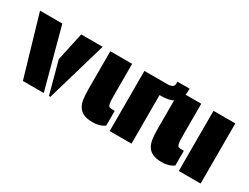

<svg xmlns="http://www.w3.org/2000/svg" viewBox="-54 -983 1832 1410"><g transform="rotate(30 861.5 -278.0)"><path d="M10 -510H199L336 0H159ZM307 -270 359 -510H541L392 0H380Z M1248 -563Q1248 -526 1242 -500Q1236 -474 1220 -455Q1201 -433 1170 -422.5Q1139 -412 1089 -412H1080V0H895V-510H1089Q1125 -510 1138 -525Q1143 -531 1144 -539.5Q1145 -548 1145 -563ZM843 -147H853V-22Q814 7 751 7Q661 7 630 -48Q616 -72 611 -106.5Q606 -141 606 -191V-510H791V-269Q791 -216 792 -199Q794 -174 798 -163Q802 -152 811 -149.5Q820 -147 843 -147Z M1216 -48Q1202 -72 1197 -106.5Q1192 -141 1192 -191V-510H1377V-269Q1377 -216 1378 -199Q1380 -174 1384 -163Q1388 -152 1397 -149.5Q1406 -147 1429 -147H1439V-22Q1400 7 1337 7Q1247 7 1216 -48ZM1481 -510H1666V0H1481Z"/></g></svg>

Font: Saira Stencil One
Style: Regular
Weight: 400
Designer: Hector Gatti with collaboration of the Omnibus-Type team
Foundry: Omnibus-Type
Version: Version 1.004